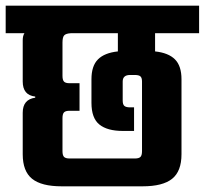

<svg xmlns="http://www.w3.org/2000/svg" viewBox="-40 -656 721 676"><path d="M661 -539H506V-475Q553 -470 576 -447Q599 -424 599 -377V-113Q599 -53 566 -26.5Q533 0 462 0H177Q106 0 73 -26.5Q40 -53 40 -113V-259Q40 -306 84 -312V-316Q40 -321 40 -369V-514Q40 -530 46 -539H-20V-636H661ZM375 -539H209Q192 -538 186 -531.5Q180 -525 180 -506V-389Q180 -374 185.5 -368.5Q191 -363 205 -363H240V-266H205Q191 -266 185.5 -260.5Q180 -255 180 -240V-124Q180 -109 185.5 -103.5Q191 -98 205 -98H435Q449 -98 454.5 -103.5Q460 -109 460 -124V-369Q460 -382 454.5 -387Q449 -392 435 -392H418Q392 -392 392 -369V-302Q392 -288 398 -283Q404 -278 418 -278H432V-195H392Q338 -195 310 -217.5Q282 -240 282 -294V-377Q282 -424 305 -447Q328 -470 375 -475Z"/></svg>

Font: Teko Semibold
Style: Regular
Weight: 600
Designer: Manushi Parikh, Jonny Pinhorn
Foundry: Indian Type Foundry
Version: Version 1.105;PS 1.0;hotconv 1.0.78;makeotf.lib2.5.61930; tt